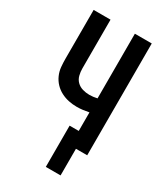

<svg xmlns="http://www.w3.org/2000/svg" viewBox="-221 -826 943 1093"><g transform="rotate(30 250.0 -280.0)"><path d="M270 175V-96H330V-218Q310 -214 290.5 -211.5Q271 -209 251 -209Q224 -209 197.5 -214.5Q171 -220 147 -232.5Q123 -245 104.5 -264.5Q86 -284 75 -309Q64 -334 61.5 -360.5Q59 -387 59 -414V-735H170V-414Q170 -392 175.5 -370Q181 -348 196.5 -332.5Q212 -317 234 -310.5Q256 -304 278 -304Q291 -304 304 -305.5Q317 -307 330 -310V-735H441V0H367V175Z"/></g></svg>

Font: Iosevka SS04
Style: Bold
Weight: 700
Monospace: yes
Designer: Belleve Invis
Foundry: Belleve Invis
Version: Version 19.0.0; ttfautohint (v1.8.4)